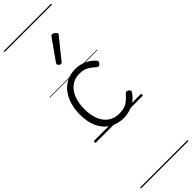

<svg xmlns="http://www.w3.org/2000/svg" viewBox="-486 -1002 1493 1493"><g transform="rotate(-45 261.0 -255.0)"><path d="M296 19Q227 19 176.5 -11.5Q126 -42 98 -100Q70 -158 70 -241Q70 -302 85.5 -352.5Q101 -403 130 -440.5Q159 -478 201 -498.5Q243 -519 296 -519Q342 -519 386.5 -499Q431 -479 460 -445Q466 -437 465 -429.5Q464 -422 455 -413Q446 -404 438.5 -404Q431 -404 424 -410Q395 -437 366 -453.5Q337 -470 292 -470Q255 -470 224 -455Q193 -440 170.5 -410.5Q148 -381 136.5 -339.5Q125 -298 125 -245Q125 -182 144 -133.5Q163 -85 201 -57.5Q239 -30 296 -30Q327 -30 351 -38Q375 -46 396 -63.5Q417 -81 440 -107Q447 -114 455 -113.5Q463 -113 471 -107Q479 -101 482 -93.5Q485 -86 480 -79Q457 -45 426 -23Q395 -1 361 9Q327 19 296 19ZM245 -623Q238 -623 228.5 -631Q219 -639 219 -647Q219 -649 220.5 -651.5Q222 -654 224 -659L343 -827Q346 -833 350 -835Q354 -837 359 -837Q366 -837 374.5 -832Q383 -827 389.5 -820.5Q396 -814 396 -807Q396 -803 394.5 -800Q393 -797 389 -793L259 -632Q252 -623 245 -623ZM0 490H522V500H0ZM0 -20H522V0H0ZM0 -505H522V-500H0ZM0 -1010H522V-1000H0Z"/></g></svg>

Font: Playwrite ES Guides
Style: Regular
Weight: 400
Designer: Veronika Burian, José Scaglione
Foundry: TypeTogether
Version: Version 1.003